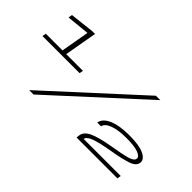

<svg xmlns="http://www.w3.org/2000/svg" viewBox="-67 -1095 1511 1511"><g transform="rotate(45 689.0 -339.5)"><path d="M57 -375 63 -406.5H248.5L290 -642.5L99 -623.5L104.5 -656L306.5 -679H338L290 -406.5H476L470 -375ZM284 0 1020.5 -674H1069.5L333 0ZM811 0 815 -30Q822 -72.5 879.5 -98.5Q937 -124.5 1054 -144.5Q1157.5 -161.5 1209.8 -176Q1262 -190.5 1264.5 -218Q1267 -242.5 1224 -258.8Q1181 -275 1092.5 -275Q1003.5 -275 948 -254.8Q892.5 -234.5 885.5 -198.5H843Q852 -249.5 918 -278Q984 -306.5 1093.5 -306.5Q1202.5 -306.5 1255.5 -281.5Q1308.5 -256.5 1307 -219Q1304.5 -174.5 1242.5 -154.2Q1180.5 -134 1085.5 -118Q970 -98.5 917.2 -79.5Q864.5 -60.5 858.5 -31.5H1271L1266.5 0Z"/></g></svg>

Font: Anybody UltraExpanded Light
Style: Italic
Weight: 300
Width: 9
Italic angle: -10°
Designer: Tyler Finck
Foundry: Etcetera Type Company
Version: Version 1.010; ttfautohint (v1.8.3) -l 8 -r 50 -G 200 -x 14 